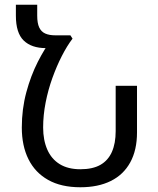

<svg xmlns="http://www.w3.org/2000/svg" viewBox="-20 -780 668 810"><path d="M319 10Q238 10 183 -21Q128 -52 100 -108.5Q72 -165 72 -242H162Q162 -189 179.5 -149Q197 -109 232 -87.5Q267 -66 319 -66Q371 -66 403.5 -84.5Q436 -103 452 -139Q468 -175 468 -227V-418H558V-221Q558 -147 529.5 -95Q501 -43 447.5 -16.5Q394 10 319 10ZM277 -631 286 -617 227 -577H174Q113 -577 80 -609Q47 -641 47 -714V-760H137V-714Q137 -682 145.5 -664Q154 -646 171 -638.5Q188 -631 213 -631ZM162 -242H72Q72 -320 91 -390.5Q110 -461 139.5 -519Q169 -577 200 -617H286Q263 -587 241 -544Q219 -501 201 -451Q183 -401 172.5 -347.5Q162 -294 162 -242Z"/></svg>

Font: Noto Sans Armenian
Style: Regular
Weight: 400
Designer: Monotype Design Team
Foundry: Monotype Imaging Inc.
Version: Version 2.007